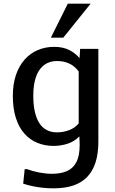

<svg xmlns="http://www.w3.org/2000/svg" viewBox="-20 -798 635 1059"><path d="M275.9 240.7Q229.5 240.7 185.8 233.6Q142.1 226.6 107.9 214.8L116.2 134.8H128.4Q159.7 146.5 196.8 153.6Q233.9 160.6 266.6 160.6Q314.5 160.6 348.6 146Q382.8 131.3 401.1 96.4Q419.4 61.5 419.4 1.5Q419.4 -8.8 418.9 -19.8Q418.5 -30.8 417.5 -45.9Q390.6 -17.6 353 -5.4Q315.4 6.8 275.9 6.8Q226.6 6.8 185.5 -10.3Q144.5 -27.3 114.3 -61.5Q84 -95.7 67.4 -147.7Q50.8 -199.7 50.8 -269Q50.8 -334 67.9 -384.3Q85 -434.6 115.7 -469.2Q146.5 -503.9 188 -521.7Q229.5 -539.6 278.8 -539.6Q328.1 -539.6 362.8 -521.5Q397.5 -503.4 418.9 -477.1L421.9 -528.3H522.5V-17.1Q522.5 48.8 507.1 97.2Q491.7 145.5 461.2 177.5Q430.7 209.5 384.5 225.1Q338.4 240.7 275.9 240.7ZM294.4 -67.9Q312.5 -67.9 330.1 -71.3Q347.7 -74.7 363 -80.8Q378.4 -86.9 391.6 -96.2Q404.8 -105.5 414.1 -117.7V-403.8Q403.3 -418.5 390.6 -429.2Q377.9 -439.9 363 -447Q348.1 -454.1 331.1 -457.8Q314 -461.4 294.4 -461.4Q264.2 -461.4 240 -449.5Q215.8 -437.5 198.7 -413.8Q181.6 -390.1 172.6 -354Q163.6 -317.9 163.6 -269Q163.6 -220.2 171.9 -182.9Q180.2 -145.5 196.3 -119.9Q212.4 -94.2 237.1 -81.1Q261.7 -67.9 294.4 -67.9ZM260.7 -590.3 354 -777.8H480L329.1 -590.3Z"/></svg>

Font: Comme Medium
Style: Regular
Weight: 500
Version: Version 1.000;gftools[0.9.27]